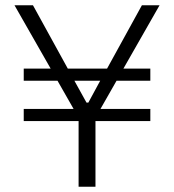

<svg xmlns="http://www.w3.org/2000/svg" viewBox="-20 -708 661 728"><path d="M278 0V-249H70V-295H259L198 -402H70V-448H172L35 -688H105L237 -448H386L518 -688H585L448 -448H550V-402H422L361 -295H550V-249H342V0ZM315 -319 360 -402H262L308 -319Z"/></svg>

Font: Azeri Sans Light
Style: Regular
Weight: 300
Designer: Hector Gatti & Omnibus-Type (original fonts) / Cristiano Sobral (main changes and remastering)
Version: Version 1.000; ttfautohint (v1.6)